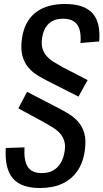

<svg xmlns="http://www.w3.org/2000/svg" viewBox="-20 -832 519 964"><path d="M180 112Q86 112 44.5 63.5Q3 15 9 -89L103 -92Q99 -25 119.5 6Q140 37 190 37Q223 37 246.5 24Q270 11 285 -14Q300 -39 305 -76Q309 -105 302 -126Q295 -147 280.5 -163Q266 -179 246 -191.5Q226 -204 203 -217L72 -288L116 -371L272 -290Q299 -276 326 -259.5Q353 -243 373.5 -219.5Q394 -196 403.5 -162Q413 -128 406 -78Q398 -16 368.5 26.5Q339 69 292 90.5Q245 112 180 112ZM226 -422Q198 -436 170.5 -452.5Q143 -469 122.5 -493Q102 -517 92.5 -552Q83 -587 90 -637Q102 -724 157.5 -768Q213 -812 306 -812Q402 -812 444 -766Q486 -720 478 -624L384 -616Q389 -679 367.5 -708.5Q346 -738 297 -738Q251 -738 224.5 -713Q198 -688 191 -639Q187 -609 193.5 -587.5Q200 -566 215 -549.5Q230 -533 250.5 -520.5Q271 -508 294 -495L420 -430L374 -347Z"/></svg>

Font: Pathway Extreme Condensed Medium
Style: Italic
Weight: 500
Width: 3
Italic angle: -8°
Version: Version 1.001;gftools[0.9.26]